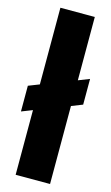

<svg xmlns="http://www.w3.org/2000/svg" viewBox="-132 -910 553 958"><g transform="rotate(15 144.5 -431.5)"><path d="M232.4 0H54.7V-334L-1.5 -312V-444.8L54.7 -466.8V-862.8H232.4V-535.6L289.6 -558.1V-425.3L232.4 -402.8Z"/></g></svg>

Font: Anton
Style: Regular
Weight: 400
Designer: Vernon Adams, Tural Alisoy
Foundry: Vernon Adams
Version: Version 2.300